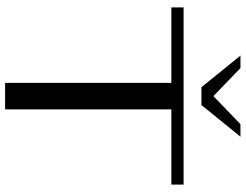

<svg xmlns="http://www.w3.org/2000/svg" viewBox="-125 -838 963 753"><g transform="rotate(90 356.5 -461.5)"><path d="M305 -652H9V-700H704V-652H409V0H305ZM198 -923H247L357 -817L467 -923H516L392 -770H322Z"/></g></svg>

Font: Fahkwang
Style: Regular
Weight: 400
Version: Version 1.000; ttfautohint (v1.6)